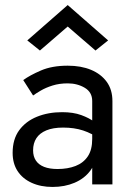

<svg xmlns="http://www.w3.org/2000/svg" viewBox="-20 -730 525 760"><path d="M111 -135Q111 -163 124 -183Q137 -203 163.5 -214Q190 -225 230 -225Q274 -225 309 -213.5Q344 -202 378 -178V-225Q371 -234 352 -248.5Q333 -263 301.5 -274.5Q270 -286 226 -286Q171 -286 126.5 -268Q82 -250 56 -214.5Q30 -179 30 -125Q30 -83 49.5 -53Q69 -23 105 -6.5Q141 10 188 10Q236 10 275 -6.5Q314 -23 337.5 -54.5Q361 -86 361 -130L345 -180Q345 -137 327.5 -111Q310 -85 279 -73Q248 -61 208 -61Q176 -61 154.5 -69.5Q133 -78 122 -94.5Q111 -111 111 -135ZM111 -352Q122 -360 141.5 -371.5Q161 -383 188 -391.5Q215 -400 248 -400Q286 -400 315.5 -382.5Q345 -365 345 -330V0H425V-330Q425 -375 402.5 -406Q380 -437 340.5 -453.5Q301 -470 248 -470Q186 -470 142 -451Q98 -432 72 -413ZM248 -625 358 -530 408 -570 248 -710 88 -570 138 -530Z"/></svg>

Font: Glinicke Jost Regular
Style: Regular
Weight: 400
Version: Version 3.710